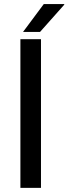

<svg xmlns="http://www.w3.org/2000/svg" viewBox="-20 -910 331 930"><path d="M78.8 0V-720H178.5V0ZM91.5 -755.2 192 -890.2H291.2V-887.2L173.8 -755.2Z"/></svg>

Font: Chivo Medium
Style: Regular
Weight: 500
Designer: Hector Gatti
Foundry: Omnibus-Type
Version: Version 2.002